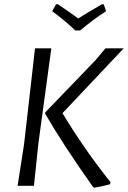

<svg xmlns="http://www.w3.org/2000/svg" viewBox="-20 -865 596 894"><path d="M159 -199 138 0H62L92 -193L143 -640H219ZM271 -338Q370 -173 495 -16L492 -7Q457 3 419 9L412 4Q274 -191 190 -336L191 -342L426 -586L471 -640H556ZM474 -813Q416 -776 353 -723H331Q280 -771 223 -813L241 -845H250Q319 -798 344 -779Q374 -798 454 -845H463Z"/></svg>

Font: Alegreya Sans SC
Style: Italic
Weight: 400
Italic angle: -7°
Designer: Juan Pablo del Peral
Foundry: Huerta Tipografica
Version: Version 2.008; ttfautohint (v1.6)